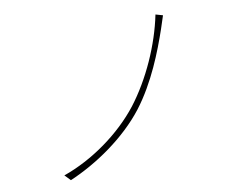

<svg xmlns="http://www.w3.org/2000/svg" viewBox="-77 -822 1155 922"><g transform="rotate(-10 500.0 -360.5)"><path d="M770 -707 735 -717C706 -574 636 -418 547 -302C455 -184 313 -82 170 -32L197 -4C329 -60 476 -160 571 -283C659 -398 714 -541 749 -643Z"/></g></svg>

Font: Noto Sans CJK JP Thin
Style: Regular
Weight: 250
Designer: Ryoko NISHIZUKA (kana & ideographs); Paul D. Hunt (Latin, Greek & Cyrillic); Wenlong ZHANG (bopomofo); Sandoll Communica
Foundry: Adobe Systems Incorporated
Version: Version 1.004;PS 1.004;hotconv 1.0.82;makeotf.lib2.5.63406